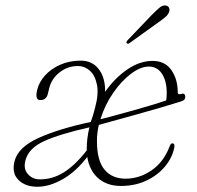

<svg xmlns="http://www.w3.org/2000/svg" viewBox="-20 -684 733 714"><path d="M34.5 -86Q48 -136.5 123 -170.8Q198 -205 317.5 -230.5Q321.5 -243 326 -255.5L333.5 -283Q347.5 -334.5 340.5 -369.2Q333.5 -404 314 -421.2Q294.5 -438.5 270.5 -438.5Q231.5 -438.5 201.5 -414.8Q171.5 -391 163 -356L157.5 -333.5Q151.5 -310.5 127.5 -312Q109.5 -313.5 118.5 -351Q125.5 -379 147.5 -403.5Q169.5 -428 203.8 -443.2Q238 -458.5 280.5 -458.5Q322.5 -458.5 347 -427.2Q371.5 -396 371 -342.5Q406.5 -393.5 453 -425.5Q499.5 -457.5 547.5 -457.5Q593.5 -457.5 617.2 -423.5Q641 -389.5 641 -340.5Q641 -331 653 -334.5Q669 -340 669 -322.5Q669 -312 654 -307Q621 -296.5 575.2 -283.2Q529.5 -270 483 -257Q436.5 -244 399.8 -234Q363 -224 347.5 -219.5Q340.5 -189 340.5 -160Q340.5 -86.5 368.8 -53Q397 -19.5 447 -19.5Q498 -19.5 543.2 -50.2Q588.5 -81 611 -140Q615 -151 620.5 -151Q630.5 -151 628.5 -137Q621.5 -99 594.5 -66Q567.5 -33 525.2 -12.8Q483 7.5 429.5 7.5Q378 7.5 345.2 -21.2Q312.5 -50 304.5 -100.5Q263 -46 213.5 -17.8Q164 10.5 119 10.5Q73.5 10.5 48 -15.5Q22.5 -41.5 34.5 -86ZM534 -436.5Q502.5 -436.5 466.5 -409.2Q430.5 -382 400 -337.2Q369.5 -292.5 353.5 -240.5Q371 -245 401.2 -253Q431.5 -261 467 -271Q502.5 -281 537 -291.2Q571.5 -301.5 598 -310.5Q600 -321 600 -338.5Q600 -383 582.2 -409.8Q564.5 -436.5 534 -436.5ZM302.5 -130Q302.5 -169.5 312.5 -210.5Q200.5 -185 143.8 -159Q87 -133 75 -89Q66 -56.5 83.5 -36.8Q101 -17 128.5 -17Q176 -17 218 -43.5Q260 -70 302.5 -124.5Q302.5 -127 302.5 -130ZM544 -628Q561.5 -645.5 573.2 -655.5Q585 -665.5 596.5 -663.5Q605.5 -662 608.8 -654.8Q612 -647.5 608.5 -639Q605 -629 594.5 -620.2Q584 -611.5 570.5 -602L462 -524Q455 -519 451.5 -523.5Q449 -525.5 450.8 -529Q452.5 -532.5 455.5 -535.5Z"/></svg>

Font: Fraunces 9pt Soft Thin
Style: Italic
Weight: 100
Italic angle: -16°
Version: Version 1.000;[b76b70a41]